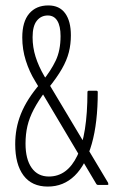

<svg xmlns="http://www.w3.org/2000/svg" viewBox="-20 -681 429 707"><path d="M341 0Q337 0 335 -3L109 -383Q88 -417 75 -458Q62 -499 62 -543Q62 -601 87.5 -631Q113 -661 158 -661Q199 -661 220 -632Q241 -603 241 -551Q241 -518 233.5 -488.5Q226 -459 208 -427.5Q190 -396 157 -355L136 -382Q167 -420 185 -457.5Q203 -495 203 -548Q203 -585 191 -604.5Q179 -624 156 -624Q131 -624 115.5 -604.5Q100 -585 100 -544Q100 -507 111 -472Q122 -437 143 -401L378 -8Q379 -5 379 -2.5Q379 0 375 0ZM156 6Q97 6 66.5 -35Q36 -76 36 -150Q36 -179 41 -206.5Q46 -234 57 -261.5Q68 -289 85.5 -316.5Q103 -344 128 -373L148 -346Q121 -310 104.5 -278.5Q88 -247 81 -217Q74 -187 74 -152Q74 -95 96.5 -63Q119 -31 160 -31Q228 -31 265 -108.5Q302 -186 302 -342Q302 -347 308 -347H334Q340 -347 340 -342Q340 -229 318 -151.5Q296 -74 255 -34Q214 6 156 6Z"/></svg>

Font: Sofia Sans Extra Condensed Light
Style: Regular
Weight: 300
Designer: Botio Nikoltchev, Ani Petrova
Foundry: lettersoup
Version: Version 4.101